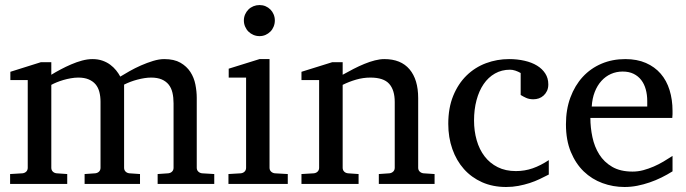

<svg xmlns="http://www.w3.org/2000/svg" viewBox="-20 -728 2716 760"><path d="M604 0V-39.1L646 -42Q655.3 -43 661.1 -48.8Q667 -54.7 667 -64V-318.8Q667 -342.3 662.6 -361.1Q658.2 -379.9 647.7 -393.1Q637.2 -406.2 620.1 -413.6Q603 -420.9 578.1 -420.9Q565.4 -420.9 551.5 -418.7Q537.6 -416.5 523.7 -412.8Q509.8 -409.2 496.3 -404.1Q482.9 -398.9 471.2 -393.1V-64Q471.2 -54.7 477.1 -48.8Q482.9 -43 492.2 -42L534.2 -39.1V0H314.9V-39.1L356.9 -42Q366.2 -43 372.1 -48.8Q377.9 -54.7 377.9 -64V-325.2Q377.9 -346.2 373.3 -364Q368.7 -381.8 358.2 -394.3Q347.7 -406.7 330.8 -413.8Q314 -420.9 290 -420.9Q275.9 -420.9 260.5 -418.2Q245.1 -415.5 231 -411.4Q216.8 -407.2 204.3 -402.1Q191.9 -397 183.1 -392.1V-64Q183.1 -54.7 189 -48.8Q194.8 -43 204.1 -42L246.1 -39.1V0H20V-39.1L68.8 -42Q78.1 -43 84 -48.8Q89.8 -54.7 89.8 -64V-411.1H21V-443.8L142.1 -481.9H183.1V-432.1Q199.7 -442.4 220 -453.1Q240.2 -463.9 261.7 -473.1Q283.2 -482.4 304.9 -488.3Q326.7 -494.1 346.2 -494.1Q367.7 -494.1 385.3 -488Q402.8 -481.9 416.3 -471.9Q429.7 -461.9 439.7 -449.5Q449.7 -437 456.1 -424.8Q471.2 -434.1 492.7 -446.3Q514.2 -458.5 538.1 -469Q562 -479.5 585.9 -486.8Q609.9 -494.1 629.9 -494.1Q669.4 -494.1 694.3 -479.7Q719.2 -465.3 733.6 -443.1Q748 -420.9 753.4 -393.6Q758.8 -366.2 758.8 -340.8V-64Q758.8 -54.7 764.9 -48.8Q771 -43 779.8 -42L828.1 -39.1V0Z M1067.9 -647Q1067.9 -634.3 1063.2 -622.8Q1058.6 -611.3 1050.3 -603Q1042 -594.7 1031 -589.8Q1020 -585 1007.3 -585Q994.6 -585 983.2 -589.8Q971.7 -594.7 963.4 -603Q955.1 -611.3 950.2 -622.8Q945.3 -634.3 945.3 -647Q945.3 -659.7 950.2 -670.9Q955.1 -682.1 963.4 -690.4Q971.7 -698.7 983.2 -703.4Q994.6 -708 1007.3 -708Q1020 -708 1031 -703.4Q1042 -698.7 1050.3 -690.4Q1058.6 -682.1 1063.2 -670.9Q1067.9 -659.7 1067.9 -647ZM884.3 0V-39.1L933.1 -42Q942.4 -43 948.2 -48.8Q954.1 -54.7 954.1 -64V-420.9H885.3V-456.1L1007.3 -494.1H1046.9V-64Q1046.9 -54.7 1053 -48.8Q1059.1 -43 1067.9 -42L1119.1 -39.1V0Z M1479.5 0V-39.1L1521.5 -42Q1530.3 -43 1536.4 -48.8Q1542.5 -54.7 1542.5 -64V-324.2Q1542.5 -371.6 1520.5 -396.2Q1498.5 -420.9 1446.3 -420.9Q1417.5 -420.9 1389.6 -412.8Q1361.8 -404.8 1336.4 -392.1V-64Q1336.4 -54.7 1342.3 -48.8Q1348.1 -43 1357.4 -42L1399.4 -39.1V0H1173.3V-39.1L1222.2 -42Q1231.4 -43 1237.3 -48.8Q1243.2 -54.7 1243.2 -64V-411.1H1173.3V-443.8L1295.4 -481.9H1336.4V-432.1Q1357.4 -443.8 1379.2 -455.1Q1400.9 -466.3 1422.4 -475.1Q1443.8 -483.9 1463.9 -489Q1483.9 -494.1 1501.5 -494.1Q1566.9 -494.1 1601.1 -453.6Q1635.3 -413.1 1635.3 -339.8V-64Q1635.3 -54.7 1641.4 -48.8Q1647.5 -43 1656.2 -42L1700.2 -39.1V0Z M1995.1 -494.1Q2027.8 -494.1 2056.4 -487.5Q2085 -481 2105.7 -468.3Q2126.5 -455.6 2138.4 -437Q2150.4 -418.5 2150.4 -394Q2150.4 -379.4 2145.3 -368.4Q2140.1 -357.4 2131.8 -349.9Q2123.5 -342.3 2113 -338.6Q2102.5 -335 2091.3 -335Q2074.7 -335 2062.5 -340.6Q2050.3 -346.2 2041 -352.1V-439Q2030.8 -444.8 2019.8 -448.5Q2008.8 -452.1 1999 -452.1Q1965.8 -452.1 1939.2 -437Q1912.6 -421.9 1894.3 -395Q1876 -368.2 1866.2 -331.3Q1856.4 -294.4 1856.4 -251Q1856.4 -209.5 1866.9 -172.9Q1877.4 -136.2 1898.2 -109.1Q1918.9 -82 1950 -66.4Q1981 -50.8 2022 -50.8Q2057.1 -50.8 2088.6 -61.8Q2120.1 -72.8 2152.3 -94.2V-37.1Q2135.3 -28.3 2116.5 -19.3Q2097.7 -10.3 2076.4 -3.4Q2055.2 3.4 2032 7.8Q2008.8 12.2 1983.4 12.2Q1930.7 12.2 1888.4 -6.6Q1846.2 -25.4 1816.4 -58.8Q1786.6 -92.3 1770.5 -138.2Q1754.4 -184.1 1754.4 -237.8Q1754.4 -300.8 1773.9 -348.6Q1793.5 -396.5 1826.7 -429Q1859.9 -461.4 1903.6 -477.8Q1947.3 -494.1 1995.1 -494.1Z M2642.1 -49.8Q2621.1 -36.6 2598.4 -25.4Q2575.7 -14.2 2551.5 -5.9Q2527.3 2.4 2502.4 7.3Q2477.5 12.2 2452.1 12.2Q2406.7 12.2 2364.7 -3.2Q2322.8 -18.6 2290.8 -49.3Q2258.8 -80.1 2239.5 -126.7Q2220.2 -173.3 2220.2 -235.8Q2220.2 -294.4 2237.8 -342Q2255.4 -389.6 2286.6 -423.6Q2317.9 -457.5 2360.8 -475.8Q2403.8 -494.1 2455.1 -494.1Q2501.5 -494.1 2536.6 -478.8Q2571.8 -463.4 2595.2 -436.3Q2618.7 -409.2 2630.4 -371.3Q2642.1 -333.5 2642.1 -289.1Q2642.1 -283.7 2642.1 -275.9Q2642.1 -268.1 2641.1 -261.2H2316.9Q2316.9 -223.1 2325 -185.1Q2333 -147 2352.1 -116.7Q2371.1 -86.4 2403.3 -67.6Q2435.5 -48.8 2483.9 -48.8Q2505.4 -48.8 2526.4 -54.4Q2547.4 -60.1 2567.6 -68.8Q2587.9 -77.6 2606.4 -88.6Q2625 -99.6 2642.1 -110.8ZM2542 -328.1Q2542 -353 2536.1 -374.3Q2530.3 -395.5 2518.3 -411.1Q2506.3 -426.8 2488 -435.8Q2469.7 -444.8 2444.8 -444.8Q2419.9 -444.8 2398.4 -435.3Q2377 -425.8 2360.6 -407.7Q2344.2 -389.6 2334.2 -364Q2324.2 -338.4 2322.3 -306.2H2542Z"/></svg>

Font: Tagmukay Beta
Style: Regular
Weight: 400
Designer: Peter Martin
Foundry: SIL International
Version: Version 2.000; dev 82b92eM